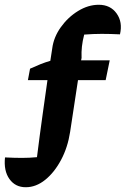

<svg xmlns="http://www.w3.org/2000/svg" viewBox="-21 -629 533 805"><path d="M87 156Q43 156 18.5 121.5Q-6 87 0 31Q39 33 71 33Q103 33 134 30Q140 -17 145.5 -59.5Q151 -102 158 -151L178 -293H96L105 -341Q129 -352 149 -360Q169 -368 190 -374L198 -426Q204 -473 234 -515Q264 -557 306.5 -583Q349 -609 393 -609Q442 -609 468 -572.5Q494 -536 482 -485Q440 -487 405.5 -487Q371 -487 332 -484Q325 -457 322.5 -434Q320 -411 321 -386L319 -376H439L422 -293H306L273 -76Q263 -11 235 41.5Q207 94 168.5 125Q130 156 87 156Z"/></svg>

Font: Piazzolla
Style: Bold
Weight: 700
Designer: Juan Pablo del Peral
Foundry: Huerta Tipografica
Version: Version 1.330